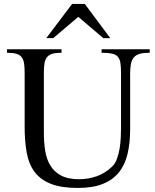

<svg xmlns="http://www.w3.org/2000/svg" viewBox="-20 -929 782 966"><path d="M733.4 -663.6Q702.6 -663.6 683.3 -658.2Q664.1 -652.8 653.3 -640.1Q642.6 -627.4 638.7 -606.9Q634.8 -586.4 634.8 -557.1V-279.8Q634.8 -210 621.8 -155Q608.9 -100.1 578.4 -62Q547.9 -23.9 497.3 -3.7Q446.8 16.6 371.1 16.6Q288.1 16.6 235.6 -4.2Q183.1 -24.9 153.8 -64.5Q124.5 -104 114.3 -161.6Q104 -219.2 104 -293.5V-561.5Q104 -589.4 101.3 -608.6Q98.6 -627.9 89.6 -640.4Q80.6 -652.8 63 -658.2Q45.4 -663.6 15.1 -663.6V-681.2H289.6V-663.6Q259.8 -663.6 242.4 -658.2Q225.1 -652.8 215.8 -640.4Q206.5 -627.9 203.6 -608.6Q200.7 -589.4 200.7 -561.5V-263.2Q200.7 -215.8 207 -172.9Q213.4 -129.9 232.4 -97.7Q251.5 -65.4 286.4 -46.4Q321.3 -27.3 377.9 -27.3Q423.8 -27.3 465.8 -42Q507.8 -56.6 542 -88.9Q558.6 -104 567.9 -128.9Q577.1 -153.8 581.8 -181.6Q586.4 -209.5 587.6 -237.1Q588.9 -264.6 588.9 -285.2V-561.5Q588.9 -593.3 585.7 -613Q582.5 -632.8 572.3 -644Q562 -655.3 542.7 -659.4Q523.4 -663.6 491.2 -663.6V-681.2H733.4ZM499.5 -737.3 374 -844.2 248 -737.3H212.9L342.8 -909.2H406.7L534.7 -737.3Z"/></svg>

Font: Simplified Naskh
Style: Regular
Weight: 400
Designer: SIL International
Foundry: Arabeyes
Version: 1.02_alpha